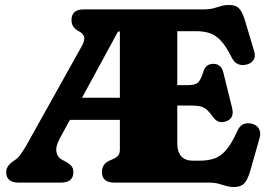

<svg xmlns="http://www.w3.org/2000/svg" viewBox="-20 -738 1086 776"><path d="M464.5 -134V-253.5H262.5L221.5 -178.5Q204 -146 208.2 -123.5Q212.5 -101 232.5 -91.5L247.5 -83.5Q260.5 -76.5 268.5 -67.2Q276.5 -58 276.5 -42.5Q276.5 0 226.5 0H55Q5 0 5 -42.5Q5 -65.5 30.5 -84.5L41.5 -92Q54 -100.5 66.5 -118.5Q79 -136.5 92.5 -161L310 -550.5Q324 -575.5 319.8 -589.5Q315.5 -603.5 296.5 -613Q269 -626.5 269 -657.5Q269 -700 319 -700H801Q826 -700 842.8 -704.5Q859.5 -709 873.8 -713.5Q888 -718 905.5 -718Q933.5 -718 947 -703Q960.5 -688 970.5 -654L1008 -528.5Q1013.5 -509 1004.2 -495.2Q995 -481.5 976.5 -477Q958.5 -472 942.2 -478.8Q926 -485.5 916 -506.5Q893.5 -551.5 872.2 -574Q851 -596.5 827.2 -604.2Q803.5 -612 772.5 -612H696.5V-394H741.5Q770.5 -394 781.5 -405.8Q792.5 -417.5 801.5 -447Q811 -480 842 -480Q874 -480 882.5 -445.5L918 -302Q928.5 -259 893.5 -247.5Q861 -236 840.5 -266Q827 -284.5 816 -294.5Q805 -304.5 790 -308Q775 -311.5 749.5 -311.5H696.5V-159.5Q696.5 -88.5 760.5 -88.5H785Q820.5 -88.5 846.5 -97.5Q872.5 -106.5 894.5 -132.2Q916.5 -158 939 -208Q955 -246.5 996 -238.5Q1017 -234 1026.2 -218.2Q1035.5 -202.5 1029 -179.5L991 -46Q981.5 -13 967.5 2.5Q953.5 18 925 18Q908.5 18 894.2 13.5Q880 9 863.2 4.5Q846.5 0 821.5 0H442Q392 0 392 -42.5Q392 -74.5 421.5 -88.5L439 -96Q451 -101.5 457.8 -109.8Q464.5 -118 464.5 -134ZM457 -610.5 311.5 -343H464.5V-610.5Z"/></svg>

Font: Fraunces 9pt Soft Black
Style: Regular
Weight: 900
Version: Version 1.000;[b76b70a41]